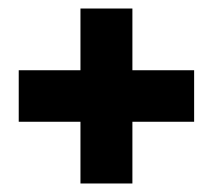

<svg xmlns="http://www.w3.org/2000/svg" viewBox="-20 -419 500 451"><path d="M436 -133H291V12H169V-133H24V-254H169V-399H291V-254H436Z"/></svg>

Font: Lalezar
Style: Regular
Weight: 400
Designer: Borna Izadpanah
Foundry: Borna Izadpanah
Version: Version 1.004